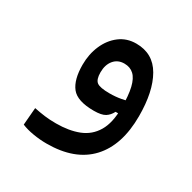

<svg xmlns="http://www.w3.org/2000/svg" viewBox="-134 -486 855 854"><g transform="rotate(30 293.0 -58.5)"><path d="M208 234.4Q173.3 234.4 138.4 228.5Q103.5 222.7 78.1 211.9L85.4 123Q114.3 128.9 140.4 132.3Q166.5 135.7 199.2 135.7Q265.6 135.7 314.7 116.5Q363.8 97.2 390.6 52Q417.5 6.8 417.5 -70.3Q417.5 -133.8 408.2 -172.6Q398.9 -211.4 379.6 -229.2Q360.4 -247.1 330.6 -247.1Q296.9 -247.1 277.1 -223.1Q257.3 -199.2 257.3 -160.2Q257.3 -123.5 273.2 -111.3Q289.1 -99.1 338.4 -99.1Q370.1 -99.1 397.2 -104.2Q424.3 -109.4 462.9 -119.1L458 -41.5H403.3Q392.6 -20 374.3 -8.5Q356 2.9 316.9 2.9Q231.4 2.9 201.4 -35.2Q171.4 -73.2 171.4 -149.9Q171.4 -204.1 191.2 -249.8Q210.9 -295.4 247.1 -323Q283.2 -350.6 332 -350.6Q418.5 -350.6 460.9 -276.9Q503.4 -203.1 503.4 -76.7Q503.4 72.8 428 153.6Q352.5 234.4 208 234.4Z"/></g></svg>

Font: Cascadia Code
Style: Regular
Weight: 400
Monospace: yes
Designer: Aaron Bell
Foundry: Saja Typeworks
Version: Version 2106.017